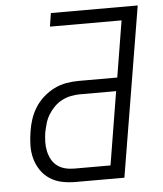

<svg xmlns="http://www.w3.org/2000/svg" viewBox="-53 -781 705 828"><g transform="rotate(-5 300.0 -367.5)"><path d="M240 0Q210 0 181.5 -6Q153 -12 129.5 -27.5Q106 -43 90.5 -66Q75 -89 67.5 -116.5Q60 -144 60.5 -173.5Q61 -203 66 -233Q70 -260 78.5 -286Q87 -312 102 -336Q117 -360 139 -379.5Q161 -399 186.5 -411.5Q212 -424 239 -428.5Q266 -433 292 -433H459L499 -677H189L198 -735H574L452 0ZM240 -58H397L449 -375H292Q273 -375 253 -371Q233 -367 214.5 -357.5Q196 -348 181 -333Q166 -318 155 -300Q144 -282 138.5 -262.5Q133 -243 129 -224Q126 -204 125.5 -183.5Q125 -163 129 -144Q133 -125 142 -108Q151 -91 166 -79.5Q181 -68 200 -63Q219 -58 240 -58Z"/></g></svg>

Font: Iosevka SS04 Lt Ex Obl
Style: Regular
Weight: 300
Width: 7
Italic angle: -9°
Monospace: yes
Designer: Belleve Invis
Foundry: Belleve Invis
Version: Version 19.0.0; ttfautohint (v1.8.4)